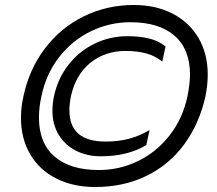

<svg xmlns="http://www.w3.org/2000/svg" viewBox="-20 -734 869 769"><path d="M64 -262Q64 -306 74 -349Q97 -457 160 -540Q223 -623 315.5 -668.5Q408 -714 516 -714Q604 -714 671 -679.5Q738 -645 775 -582Q812 -519 812 -435Q812 -394 803 -349Q779 -240 719 -157.5Q659 -75 567.5 -30Q476 15 361 15Q273 15 205.5 -19Q138 -53 101 -116Q64 -179 64 -262ZM731 -349Q741 -401 741 -435Q741 -537 679 -591Q617 -645 502 -645Q419 -645 344.5 -609Q270 -573 217.5 -506Q165 -439 146 -349Q136 -305 136 -263Q136 -161 198.5 -107Q261 -53 376 -53Q458 -53 532 -88.5Q606 -124 659 -191.5Q712 -259 731 -349ZM190 -291Q190 -318 196 -348Q212 -421 255 -475.5Q298 -530 359.5 -559.5Q421 -589 490 -589Q541 -589 578.5 -579.5Q616 -570 643 -548L630 -487Q580 -530 483 -530Q401 -530 342 -482.5Q283 -435 264 -348Q258 -318 258 -292Q258 -167 403 -167Q454 -167 496 -178Q538 -189 579 -213L566 -153Q491 -108 384 -108Q329 -108 285 -130Q241 -152 215.5 -193.5Q190 -235 190 -291Z"/></svg>

Font: Prompt Light
Style: Italic
Weight: 300
Italic angle: -12°
Designer: Katatrad Team
Foundry: CadsonDemak
Version: Version 1.000